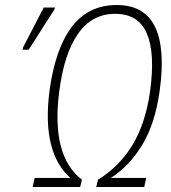

<svg xmlns="http://www.w3.org/2000/svg" viewBox="-20 -744 680 764"><path d="M110 0 118 -36H260Q204 -85 182.5 -171.5Q161 -258 177 -383Q200 -551 266 -637.5Q332 -724 444 -724Q555 -724 597 -637Q639 -550 615 -380Q597 -252 546 -167.5Q495 -83 421 -36H562L554 0H363L370 -29Q455 -81 507 -167Q559 -253 577 -379Q598 -532 564.5 -610.5Q531 -689 438 -689Q346 -689 290.5 -609.5Q235 -530 216 -382Q182 -124 306 -29L299 0ZM70 -546 72 -556 154 -714H199L197 -707L94 -546Z"/></svg>

Font: Noto Sans Condensed ExtraLight
Style: Italic
Weight: 200
Width: 3
Italic angle: -12°
Designer: Monotype Design Team
Foundry: Monotype Imaging Inc.
Version: Version 2.013; ttfautohint (v1.8.4.7-5d5b)